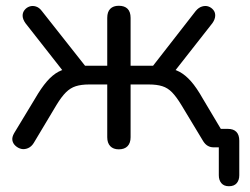

<svg xmlns="http://www.w3.org/2000/svg" viewBox="-20 -511 867 666"><path d="M774 135Q757 135 748 124.5Q739 114 739 97V-9L748 0H720Q710 0 701 -5Q692 -10 685 -21L609 -147Q592 -175 577 -190.5Q562 -206 543 -212Q524 -218 496 -218H433V-35Q433 -15 422.5 -4Q412 7 392 7Q373 7 362.5 -4Q352 -15 352 -35V-218H289Q262 -218 243 -212Q224 -206 208.5 -190.5Q193 -175 176 -147L97 -15Q89 -2 77 3Q65 8 54 5.5Q43 3 34 -5Q25 -13 23 -24Q21 -35 29 -49L101 -168Q123 -206 142.5 -228.5Q162 -251 182.5 -262Q203 -273 231 -276L210 -250L68 -431Q59 -444 58.5 -455.5Q58 -467 65 -476Q72 -485 82.5 -488.5Q93 -492 104.5 -488.5Q116 -485 125 -473L275 -283H352V-449Q352 -470 362.5 -480.5Q373 -491 392 -491Q412 -491 422.5 -480.5Q433 -470 433 -449V-283H511L659 -473Q669 -485 681 -488.5Q693 -492 703 -488.5Q713 -485 720 -476.5Q727 -468 726.5 -456Q726 -444 717 -431L575 -250L554 -276Q582 -273 602.5 -262Q623 -251 642.5 -229Q662 -207 684 -168L765 -32L737 -64H770Q790 -64 800 -53.5Q810 -43 810 -23V97Q810 114 801 124.5Q792 135 774 135Z"/></svg>

Font: Nunito
Style: Regular
Weight: 400
Designer: Vernon Adams
Foundry: Vernon Adams
Version: Version 3.602